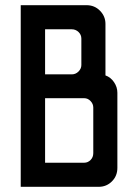

<svg xmlns="http://www.w3.org/2000/svg" viewBox="-20 -721 533 741"><path d="M60 0V-701H314Q345 -701 366 -679.5Q387 -658 387 -629V-430Q407 -423 420 -404Q433 -385 433 -363V-73Q433 -42 412 -21Q391 0 361 0ZM154 -434H257Q272 -434 283 -445Q294 -456 294 -470V-572Q294 -587 283 -597.5Q272 -608 257 -608H154ZM154 -93H305Q319 -93 329.5 -103.5Q340 -114 340 -130V-306Q340 -320 329.5 -331Q319 -342 305 -342H154Z"/></svg>

Font: Odibee Sans
Style: Regular
Weight: 400
Designer: James Barnard - Barnard Co. Limited
Version: Version 2.001; ttfautohint (v1.8.3)